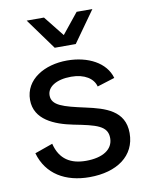

<svg xmlns="http://www.w3.org/2000/svg" viewBox="-84 -791 664 863"><g transform="rotate(-10 248.0 -359.0)"><path d="M297 -588 398 -730H326L251 -637L177 -730H98L201 -588ZM255 12C380 12 466 -48 466 -152C466 -255 378 -280 292 -299C191 -321 141 -335 141 -381C141 -419 182 -447 251 -447C312 -447 352 -420 361 -383L441 -408C421 -480 341 -522 245 -522C143 -522 51 -470 51 -376C51 -286 139 -250 224 -233C326 -213 376 -201 376 -145C376 -93 328 -63 252 -63C183 -63 133 -91 115 -165L33 -136C61 -37 145 12 255 12Z"/></g></svg>

Font: Alpha Lyrae Medium
Style: Regular
Weight: 500
Designer: Nikolay Petroussenko, Plamen Motev
Foundry: Fontfabric LLC
Version: Version 1.000;hotconv 1.0.109;makeotfexe 2.5.65596